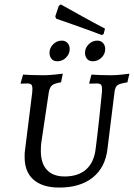

<svg xmlns="http://www.w3.org/2000/svg" viewBox="-20 -836 603 865"><path d="M245 -810 254 -816Q272 -806 333 -772Q394 -738 453 -707L447 -683L439 -678Q373 -703 311.5 -724.5Q250 -746 233 -752L229 -762ZM203 -598Q203 -620 219.5 -636.5Q236 -653 258 -653Q275 -653 284.5 -642Q294 -631 294 -615Q294 -593 277.5 -576.5Q261 -560 238 -560Q221 -560 212 -571Q203 -582 203 -598ZM363 -598Q363 -620 379.5 -636.5Q396 -653 418 -653Q435 -653 444.5 -642Q454 -631 454 -615Q454 -593 437.5 -576.5Q421 -560 398 -560Q381 -560 372 -571Q363 -582 363 -598ZM164 -156Q164 -100 191.5 -70.5Q219 -41 271 -41Q333 -41 368.5 -73Q404 -105 411 -166Q419 -228 427.5 -307Q436 -386 439 -418Q441 -445 436.5 -452.5Q432 -460 416 -460L383 -459L382 -462L392 -500Q402 -499 428 -498Q454 -497 481 -497Q503 -497 529 -500Q555 -503 563 -504L554 -465Q520 -460 509.5 -452.5Q499 -445 496 -422L464 -164Q454 -81 397.5 -36Q341 9 247 9Q171 9 130.5 -27Q90 -63 91 -131V-139Q91 -148 93 -162L125 -418Q126 -424 126 -434Q126 -450 121 -455Q116 -460 101 -460L74 -459L73 -462L84 -500Q94 -499 121.5 -498Q149 -497 177 -497Q198 -497 226 -500Q254 -503 263 -504L255 -465Q226 -461 215 -452Q204 -443 200 -421L166 -193Q164 -180 164 -156Z"/></svg>

Font: Alegreya SC
Style: Italic
Weight: 400
Italic angle: -7°
Designer: Juan Pablo del Peral
Foundry: Huerta Tipografica
Version: Version 2.007; ttfautohint (v1.6)